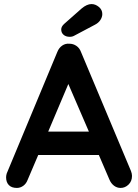

<svg xmlns="http://www.w3.org/2000/svg" viewBox="-20 -919 679 944"><path d="M629 -54Q629 -28 612 -11.5Q595 5 573 5Q555 5 540.5 -6Q526 -17 518 -36L466 -157H168L116 -35Q109 -16 94.5 -5.5Q80 5 63 5Q37 5 23.5 -9Q10 -23 10 -47Q10 -56 13 -66L262 -664Q270 -684 286 -695Q302 -706 322 -704Q340 -704 355.5 -693.5Q371 -683 378 -664L624 -78Q629 -65 629 -54ZM217 -272H417L316 -506ZM281 -774Q281 -788 295 -801L381 -877Q407 -899 430 -899Q449 -899 466 -885Q483 -871 483 -850Q483 -835 473.5 -820.5Q464 -806 446 -797L346 -744Q336 -738 323 -738Q304 -738 292.5 -748Q281 -758 281 -774Z"/></svg>

Font: Quicksand
Style: Bold
Weight: 700
Version: Version 3.000